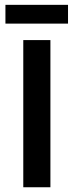

<svg xmlns="http://www.w3.org/2000/svg" viewBox="-20 -789 310 809"><path d="M192.4 0V-620.1H78.1V0ZM266.6 -768.6H2.9V-689.5H266.6Z"/></svg>

Font: Gemunu Libre
Style: Bold
Weight: 700
Designer: Pushpananda Ekanayake, Sol Matas, Kosala Senevirathne
Foundry: Mooniak
Version: Version 1.001